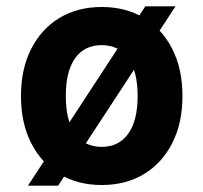

<svg xmlns="http://www.w3.org/2000/svg" viewBox="-20 -570 640 604"><path d="M300 12Q224 12 167 -22.5Q110 -57 78 -120Q46 -183 46 -268Q46 -353 78 -416Q110 -479 167 -513.5Q224 -548 300 -548Q376 -548 433 -513.5Q490 -479 522 -416Q554 -353 554 -268Q554 -183 522 -120Q490 -57 433 -22.5Q376 12 300 12ZM300 -108Q354 -108 383.5 -149.5Q413 -191 413 -268Q413 -345 383.5 -386.5Q354 -428 300 -428Q245 -428 216 -386.5Q187 -345 187 -268Q187 -191 216 -149.5Q245 -108 300 -108ZM68 14 437 -550H532L163 14Z"/></svg>

Font: Geist Mono
Style: Bold
Weight: 700
Monospace: yes
Designer: Basement.studio, Andrés Briganti, Mateo Zaragoza
Foundry: Basement.studio, Vercel, Andrés Briganti, Guido Ferreyra, Mateo Zaragoza
Version: Version 1.500; ttfautohint (v1.8.4.7-5d5b)